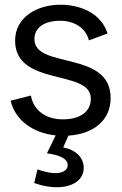

<svg xmlns="http://www.w3.org/2000/svg" viewBox="-20 -564 518 814"><path d="M139 154 125 212C241 253 335 220 335 148C335 104 301 71 248 61L270 11C378 4 449 -55 449 -148C450 -352 127 -270 126 -397C125 -446 167 -476 235 -476C297 -476 344 -444 357 -393L436 -422C409 -508 321 -544 236 -544C136 -544 44 -490 44 -392C44 -195 364 -272 365 -147C366 -90 319 -58 247 -58C174 -58 122 -96 111 -159L25 -137C44 -56 118 0 216 10L179 86C233 93 267 109 267 136C267 166 225 185 139 154Z"/></svg>

Font: Ronzino
Style: Regular
Weight: 400
Designer: Nunzio Mazzaferro
Foundry: Collletttivo
Version: Version 1.000;Glyphs 3.3 (3337)